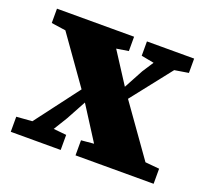

<svg xmlns="http://www.w3.org/2000/svg" viewBox="-93 -615 795 730"><g transform="rotate(20 305.0 -250.0)"><path d="M16 0V-61L108 -68H147L218 -61V0ZM32 -3 258 -302 301 -249H269L200 -122L127 -3ZM278 0V-61L388 -71H486L594 -61V0ZM354 -222 317 -270H344L407 -387L476 -493H567ZM371 0 232 -218 32 -500H242L373 -297L584 0ZM21 -442V-500H333V-442L239 -427H124ZM385 -442V-500H576V-442L490 -428H459Z"/></g></svg>

Font: Source Serif 4 ExtraBold
Style: Regular
Weight: 800
Designer: Frank Grießhammer
Foundry: Adobe Systems Incorporated
Version: Version 4.004;hotconv 1.0.116;makeotfexe 2.5.65601